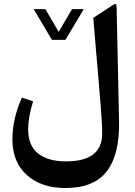

<svg xmlns="http://www.w3.org/2000/svg" viewBox="-20 -720 697 989"><path d="M247.6 -514.6 153.3 -672.9H213.9L282.2 -555.7L351.1 -672.9H411.6L316.9 -514.6ZM593.3 -95.7Q596.7 75.2 530.5 161.9Q464.4 248.5 316.9 248.5Q192.4 248.5 118.2 181.6Q43.9 114.7 43.9 -2Q43.9 -107.9 92.8 -217.3L150.4 -198.2Q125 -115.7 125 -54.2Q125 30.3 176.5 70.8Q228 111.3 319.3 111.3Q506.3 111.3 506.3 -31.2Q506.3 -56.2 504.4 -90.8Q502.4 -125.5 498 -182.4Q493.7 -239.3 489 -292.7Q484.4 -346.2 475.8 -445.8Q467.3 -545.4 460.4 -627.9L546.4 -684.1Q549.8 -686.5 555.7 -690.4Q561.5 -694.3 563.5 -695.6Q565.4 -696.8 569.1 -698.5Q572.8 -700.2 573.5 -700Q574.2 -699.7 576.4 -698.7Q578.6 -697.8 578.9 -695.1Q579.1 -692.4 579.8 -687.5Q580.6 -682.6 580.8 -677.2Q581.1 -671.9 581.1 -662.6Z"/></svg>

Font: Sahel SemiBold WOL
Style: SemiBold-WOL
Weight: 600
Foundry: Saber Rastikerdar (saber.rastikerdar@gmail.com)
Version: Version 3.4.0